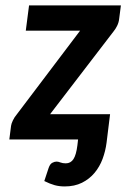

<svg xmlns="http://www.w3.org/2000/svg" viewBox="-20 -504 457 694"><path d="M262.2 0H13.7L20 -49.3Q21 -57.1 26.6 -68.8Q32.2 -80.6 40.5 -90.3L269.5 -393.1H73.2L85 -484.4H417L410.6 -435.1Q409.2 -422.4 403.3 -410.6Q397.5 -398.9 390.6 -390.6L161.1 -91.3H377.9L370.1 -28.3L365.2 11.7Q361.3 42 350.8 70.3Q340.3 98.6 321.8 120.8Q303.2 143.1 276.4 156.5Q249.5 169.9 213.9 169.9Q194.3 169.9 177.5 165.3Q160.6 160.6 140.1 150.4L155.8 103Q160.6 88.9 168.9 84.5Q177.2 80.1 184.1 80.1Q190.9 80.1 198.7 83.3Q206.5 86.4 217.8 86.4Q235.4 86.4 245.4 71.3Q255.4 56.2 259.8 21Z"/></svg>

Font: Carlito
Style: Bold Italic
Weight: 700
Italic angle: -7°
Designer: Lukasz Dziedzic
Foundry: tyPoland Lukasz Dziedzic
Version: Version 1.104